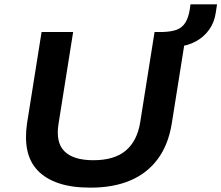

<svg xmlns="http://www.w3.org/2000/svg" viewBox="-20 -852 1017 882"><path d="M396 10Q309 10 249 -10.5Q189 -31 153 -69Q117 -107 105.5 -161.5Q94 -216 104 -284L171 -705H316L249 -284Q235 -198 276 -157Q317 -116 409 -116Q505 -116 557.5 -160Q610 -204 624 -290L690 -705H836L769 -284Q753 -186 704 -120.5Q655 -55 577.5 -22.5Q500 10 396 10ZM792 -637 722 -688 725 -705Q767 -706 792 -715.5Q817 -725 831.5 -748Q846 -771 852 -810L855 -832H977L971 -793Q965 -750 941 -716Q917 -682 879 -661.5Q841 -641 792 -637Z"/></svg>

Font: Nunito Sans 7pt SemiExpanded
Style: Bold Italic
Weight: 700
Width: 6
Italic angle: -9°
Designer: Vernon Adams
Foundry: Vernon Adams
Version: Version 3.101;gftools[0.9.27]